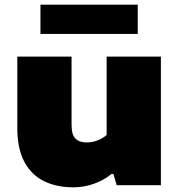

<svg xmlns="http://www.w3.org/2000/svg" viewBox="-20 -792 766 821"><path d="M293 9Q222.5 9 168.5 -17.2Q114.5 -43.5 84.2 -99.8Q54 -156 54 -246V-550H286V-259Q286 -215.5 302.8 -199.2Q319.5 -183 350 -183Q375 -183 398 -192Q421 -201 436 -215V-550H668V0H479L465 -48H457Q423.5 -21 381.2 -6Q339 9 293 9ZM153 -647V-772H569V-647Z"/></svg>

Font: Encode Sans Exp Black
Style: Regular
Weight: 900
Width: 7
Designer: Multiple Designers
Foundry: Impallari Type
Version: Version 3.002; ttfautohint (v1.8.3) -l 8 -r 50 -G 200 -x 14 